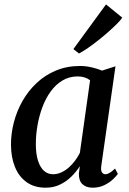

<svg xmlns="http://www.w3.org/2000/svg" viewBox="-20 -862 599 892"><path d="M450.5 -91.5Q447.5 -69.5 453.8 -61Q460 -52.5 469.5 -52.5Q478.5 -52.5 489.2 -58.8Q500 -65 514.5 -79L527.5 -54Q522 -45.5 506 -30Q490 -14.5 465.5 -2.2Q441 10 410.5 10Q380 10 362.8 -6.5Q345.5 -23 346.5 -56.5L351 -90Q335.5 -65.5 312.5 -42.5Q289.5 -19.5 259.5 -4.8Q229.5 10 192 10Q139.5 10 103.5 -15.8Q67.5 -41.5 49.2 -87Q31 -132.5 31 -191Q31 -242 44.5 -294Q58 -346 84.5 -392.8Q111 -439.5 150 -476.2Q189 -513 239.8 -534.2Q290.5 -555.5 352.5 -555.5Q378 -555.5 405.5 -549.2Q433 -543 454 -534L516.5 -554ZM398.5 -489Q388 -497.5 373.5 -502.2Q359 -507 341.5 -507Q302 -507 270.5 -488.2Q239 -469.5 215.8 -437.5Q192.5 -405.5 177.2 -364.8Q162 -324 154.2 -279.8Q146.5 -235.5 146.5 -193Q146.5 -146 156.8 -114.8Q167 -83.5 184.8 -68Q202.5 -52.5 226 -52.5Q246.5 -52.5 265.2 -61.2Q284 -70 300 -84.2Q316 -98.5 329 -116Q342 -133.5 351 -151.5ZM321 -634 472.5 -841.5 548 -780Q540.5 -768.5 523.5 -751.5Q506.5 -734.5 484 -714.5Q461.5 -694.5 436.8 -675Q412 -655.5 388.8 -639.2Q365.5 -623 347 -613.5Z"/></svg>

Font: Merriweather 48pt Medium
Style: Italic
Weight: 500
Italic angle: -7.8°
Version: Version 2.101